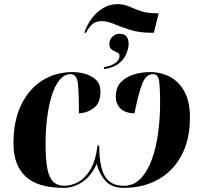

<svg xmlns="http://www.w3.org/2000/svg" viewBox="-20 -897 972 927"><path d="M387 -739Q399 -775 422 -806.5Q445 -838 477 -857.5Q509 -877 546 -877Q577 -877 602.5 -866Q628 -855 658 -844Q688 -833 732 -833H746L723 -739H706Q652 -739 608 -753Q564 -767 530.5 -781Q497 -795 473 -795Q442 -795 425.5 -780Q409 -765 395 -739ZM483 -573Q517 -579 537 -593Q557 -607 557 -627Q557 -637 549.5 -641.5Q542 -646 532.5 -650Q523 -654 515.5 -661.5Q508 -669 508 -686Q508 -706 523 -720Q538 -734 557 -734Q580 -734 590.5 -721Q601 -708 601 -686Q601 -666 591 -639.5Q581 -613 555 -591.5Q529 -570 481 -563ZM288 10Q162 10 103.5 -45Q45 -100 45 -205Q45 -313 82 -390Q119 -467 183.5 -508Q248 -549 331 -549Q358 -549 389 -541Q420 -533 442.5 -512.5Q465 -492 465 -454Q465 -399 432.5 -375Q400 -351 361 -350Q361 -449 356 -494Q351 -539 321 -539Q291 -539 268 -511.5Q245 -484 230 -436Q215 -388 207.5 -327.5Q200 -267 200 -201Q200 -125 209 -81Q218 -37 238 -18.5Q258 0 290 0Q324 0 357.5 -18Q391 -36 416.5 -78.5Q442 -121 451 -195H459Q459 -92 486.5 -46Q514 0 578 0Q625 0 658.5 -34.5Q692 -69 713 -127Q734 -185 743.5 -255.5Q753 -326 753 -399Q753 -476 748 -507.5Q743 -539 719 -539Q685 -539 667 -493.5Q649 -448 629 -350Q583 -351 561 -373.5Q539 -396 539 -430Q539 -475 564.5 -501Q590 -527 628 -538Q666 -549 703 -549Q758 -549 801.5 -525.5Q845 -502 871 -454Q897 -406 897 -330Q897 -223 856.5 -147Q816 -71 744 -30.5Q672 10 577 10Q519 10 489 -24Q459 -58 447 -106Q420 -46 377 -18Q334 10 288 10Z"/></svg>

Font: Noto Serif Display ExtraCondensed Black
Style: Italic
Weight: 900
Width: 2
Italic angle: -12°
Designer: Monotype Design Team
Foundry: Monotype Imaging Inc.
Version: Version 2.009